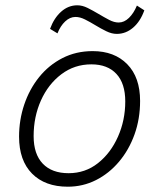

<svg xmlns="http://www.w3.org/2000/svg" viewBox="-20 -697 601 725"><path d="M330 -504Q412 -504 460.5 -454.5Q509 -405 509 -316Q509 -248 488 -189.5Q467 -131 429.5 -86.5Q392 -42 342.5 -17Q293 8 236 8Q150 8 101 -41.5Q52 -91 52 -181Q52 -244 71.5 -302Q91 -360 127.5 -405.5Q164 -451 215.5 -477.5Q267 -504 330 -504ZM239 -43Q302 -43 350 -81Q398 -119 425.5 -181Q453 -243 453 -314Q453 -382 419.5 -418Q386 -454 325 -454Q261 -454 211.5 -416.5Q162 -379 134.5 -317.5Q107 -256 107 -183Q107 -115 141.5 -79Q176 -43 239 -43ZM421 -569Q402 -569 381.5 -579Q361 -589 340.5 -601.5Q320 -614 301 -623.5Q282 -633 265 -633Q244 -633 226 -616Q208 -599 197 -571L169 -588Q184 -629 211 -653Q238 -677 272 -677Q291 -677 311 -667Q331 -657 352 -644.5Q373 -632 392 -622Q411 -612 428 -612Q449 -612 467 -629.5Q485 -647 497 -676L525 -658Q510 -616 482.5 -592.5Q455 -569 421 -569Z"/></svg>

Font: Livvic Light
Style: Italic
Weight: 300
Italic angle: -10°
Designer: Jacques Le Bailly, Baron von Fonthausen
Version: Version 1.001; ttfautohint (v1.8.2)